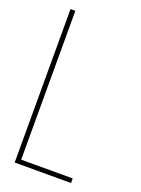

<svg xmlns="http://www.w3.org/2000/svg" viewBox="-135 -761 604 823"><g transform="rotate(20 166.5 -350.0)"><path d="M297 0H40V-700H62V-21H297Z"/></g></svg>

Font: TypoPRO Bebas Neue
Style: Regular
Weight: 300
Designer: Ryoichi Tsunekawa
Foundry: Ryoichi Tsunekawa
Version: Version 001.003